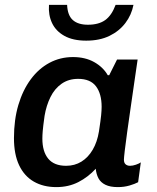

<svg xmlns="http://www.w3.org/2000/svg" viewBox="-20 -754 643 784"><path d="M210 10Q157 10 118 -12.5Q79 -35 58 -79.5Q37 -124 37 -190Q37 -265 55 -325.5Q73 -386 105.5 -430Q138 -474 182 -497.5Q226 -521 278 -521Q328 -521 364.5 -500.5Q401 -480 420 -447H426L458 -511H542Q536 -470 528.5 -418.5Q521 -367 513.5 -314.5Q506 -262 499.5 -216Q493 -170 489.5 -139.5Q486 -109 486 -102Q486 -89 493 -83Q500 -77 511 -77Q522 -77 535 -81.5Q548 -86 555 -91L544 -10Q531 -3 509 3.5Q487 10 461 10Q430 10 410.5 0.5Q391 -9 382 -26Q373 -43 371 -65Q340 -31 300 -10.5Q260 10 210 10ZM250 -77Q285 -77 312.5 -94Q340 -111 358.5 -142.5Q377 -174 384 -217Q391 -263 393 -283.5Q395 -304 395 -318Q395 -371 372 -401.5Q349 -432 299 -432Q260 -432 231.5 -412Q203 -392 186 -357.5Q169 -323 162 -281Q156 -238 154.5 -219.5Q153 -201 153 -188Q153 -135 177 -106Q201 -77 250 -77ZM332 -588Q278 -588 243 -607.5Q208 -627 192.5 -660Q177 -693 180 -734H254Q256 -691 277.5 -672Q299 -653 339 -653Q383 -653 409.5 -672Q436 -691 452 -734H525Q517 -693 492 -660Q467 -627 427 -607.5Q387 -588 332 -588Z"/></svg>

Font: Chivo Medium Medium
Style: Italic
Weight: 500
Italic angle: -8.05°
Version: Version 2.002